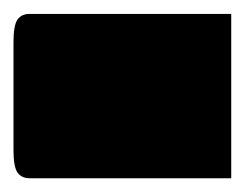

<svg xmlns="http://www.w3.org/2000/svg" viewBox="-43 -259 356 279"><path d="M0 -238.8H293V0H0Q-11.7 0 -17.6 -8.3Q-23.4 -16.6 -23.4 -41V-197.8Q-23.4 -222.2 -17.6 -230.5Q-11.7 -238.8 0 -238.8Z"/></svg>

Font: Pinar-DS3-FD Black
Style: Regular
Weight: 900
Designer: Amin Abedi
Version: Version 3.000